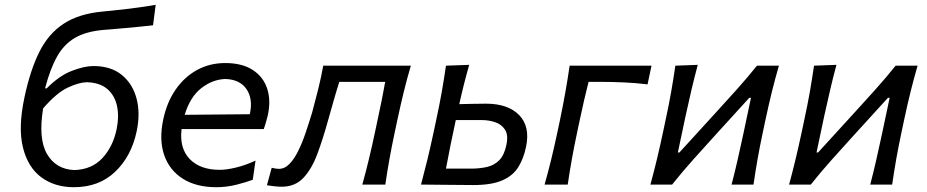

<svg xmlns="http://www.w3.org/2000/svg" viewBox="-20 -770 3868 801"><path d="M288 11Q208.5 11 152.5 -30.2Q96.5 -71.5 75.8 -154.5Q55 -237.5 82 -363.5Q106 -477 144 -553.2Q182 -629.5 245.8 -671.2Q309.5 -713 410 -722Q422 -723 448.5 -725.8Q475 -728.5 508 -732.5Q541 -736.5 573.5 -741Q606 -745.5 629.5 -750L618.5 -664.5Q596.5 -662 565 -658.8Q533.5 -655.5 501.2 -652.8Q469 -650 444 -647.8Q419 -645.5 409.5 -645Q338 -638.5 292.2 -611.8Q246.5 -585 217.8 -533.5Q189 -482 168 -401.5H175Q227 -454 279.2 -474.2Q331.5 -494.5 370 -494.5Q442.5 -494.5 488 -457.5Q533.5 -420.5 549.8 -358.5Q566 -296.5 550 -221.5Q528 -118 460.5 -53.5Q393 11 288 11ZM342 -427Q308 -426 262 -404.2Q216 -382.5 160 -318Q139 -191.5 176.2 -127.5Q213.5 -63.5 290.5 -60.5Q363.5 -63 407.5 -110.8Q451.5 -158.5 466.5 -231Q477.5 -283.5 468.2 -327.5Q459 -371.5 427.8 -398.5Q396.5 -425.5 342 -427Z M882.5 11Q799 11 743 -24.2Q687 -59.5 665 -123Q643 -186.5 661 -271.5Q676 -343 712.5 -396Q749 -449 802 -478Q855 -507 919.5 -507Q990.5 -507 1035 -477.8Q1079.5 -448.5 1095.2 -398.5Q1111 -348.5 1096.5 -286Q1093.5 -272.5 1089 -258Q1084.5 -243.5 1080.5 -231.5H737.5Q728 -152 771.2 -106.8Q814.5 -61.5 897 -61.5Q925 -61.5 964.5 -71Q1004 -80.5 1046 -100L1034.5 -20Q1008 -10 966.8 0.5Q925.5 11 882.5 11ZM920 -440.5Q866 -438.5 819.5 -402Q773 -365.5 750.5 -291L1022 -293.5L1022.5 -295Q1036 -357.5 1008.5 -398Q981 -438.5 920 -440.5Z M1155 9Q1141.5 9 1123.8 7Q1106 5 1093.5 3L1113.5 -70Q1121.5 -68 1129.8 -66.8Q1138 -65.5 1143 -65.5Q1167.5 -65.5 1187.5 -86Q1207.5 -106.5 1224.2 -140.5Q1241 -174.5 1255 -216Q1269 -257.5 1282 -300Q1295.5 -349.5 1307.8 -399Q1320 -448.5 1328.5 -496H1694Q1678 -441.5 1665 -388.8Q1652 -336 1637.5 -268.5L1627 -219Q1614 -158 1604.8 -106.5Q1595.5 -55 1587.5 0H1491.5Q1507 -55.5 1519.2 -106.8Q1531.5 -158 1544.5 -219L1555 -268.5Q1565 -315.5 1572.8 -353.5Q1580.5 -391.5 1587 -428.5H1395.5Q1383 -389 1371.5 -348.5Q1360 -308 1349 -269Q1327.5 -191 1304 -128Q1280.5 -65 1245.8 -28Q1211 9 1155 9Z M1736.5 0Q1751 -54.5 1763.5 -106Q1776 -157.5 1789 -218.5L1799.5 -268Q1814 -335 1823.2 -387.8Q1832.5 -440.5 1840.5 -496L1937.5 -499.5Q1925.5 -457.5 1915.5 -418Q1905.5 -378.5 1896 -335.5Q1921.5 -336 1951.5 -336.8Q1981.5 -337.5 2007.5 -337.5Q2099.5 -337.5 2146 -289.8Q2192.5 -242 2174.5 -157Q2164.5 -108.5 2142.2 -72.8Q2120 -37 2075.5 -17.5Q2031 2 1955 2Q1891 2 1835.5 1Q1780 0 1736.5 0ZM1840.5 -66.5H1944Q1981.5 -66.5 2011.8 -73.5Q2042 -80.5 2062.8 -101.5Q2083.5 -122.5 2092.5 -165Q2101.5 -207 2086.5 -229.5Q2071.5 -252 2044.8 -260.5Q2018 -269 1992.5 -269H1881.5Q1869.5 -214 1860 -166.8Q1850.5 -119.5 1840.5 -66.5Z M2252 0Q2267.5 -55 2280 -106.5Q2292.5 -158 2305.5 -219L2316 -268.5Q2330 -336 2339.2 -388.8Q2348.5 -441.5 2356.5 -496H2698L2681.5 -418Q2633.5 -424 2583.2 -426.2Q2533 -428.5 2485.5 -428.5H2435.5Q2417.5 -358.5 2398.5 -268.5L2388 -219Q2375 -158 2365.8 -106.5Q2356.5 -55 2348.5 0Z M2693.5 0Q2708.5 -55.5 2720.8 -106.5Q2733 -157.5 2746 -218.5L2756.5 -268Q2771 -335 2780.2 -388Q2789.5 -441 2797.5 -496L2891 -499.5Q2877 -447 2865.2 -397.2Q2853.5 -347.5 2840 -285.5L2808 -134H2814.5L2962 -295.5Q3006.5 -344 3052 -394.8Q3097.5 -445.5 3138 -496H3229.5Q3213.5 -440.5 3200.5 -388.2Q3187.5 -336 3173 -268L3162.5 -218.5Q3149.5 -157.5 3140.5 -106.2Q3131.5 -55 3123.5 0H3032Q3046 -53.5 3057 -102.2Q3068 -151 3080.5 -208.5L3113 -362H3106L2962.5 -204.5Q2917 -154.5 2871 -103Q2825 -51.5 2784 0Z M3272 0Q3287 -55.5 3299.2 -106.5Q3311.5 -157.5 3324.5 -218.5L3335 -268Q3349.5 -335 3358.8 -388Q3368 -441 3376 -496L3469.5 -499.5Q3455.5 -447 3443.8 -397.2Q3432 -347.5 3418.5 -285.5L3386.5 -134H3393L3540.5 -295.5Q3585 -344 3630.5 -394.8Q3676 -445.5 3716.5 -496H3808Q3792 -440.5 3779 -388.2Q3766 -336 3751.5 -268L3741 -218.5Q3728 -157.5 3719 -106.2Q3710 -55 3702 0H3610.5Q3624.5 -53.5 3635.5 -102.2Q3646.5 -151 3659 -208.5L3691.5 -362H3684.5L3541 -204.5Q3495.5 -154.5 3449.5 -103Q3403.5 -51.5 3362.5 0Z"/></svg>

Font: Commissioner Flair
Style: Italic
Weight: 400
Italic angle: -12°
Designer: Kostas Bartsokas
Foundry: Kostas Bartsokas
Version: Version 1.000; ttfautohint (v1.8.3)